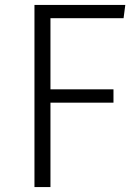

<svg xmlns="http://www.w3.org/2000/svg" viewBox="-20 -760 559 780"><path d="M120 0H185V-343H441V-397H185V-686H482L489 -740H120Z"/></svg>

Font: Glow Sans SC Normal
Style: Regular
Weight: 400
Designer: Ryoko NISHIZUKA (kana, bopomofo & ideographs); Paul D. Hunt (Latin, Greek & Cyrillic); Sandoll Communications, Soo-young
Version: Version 0.93